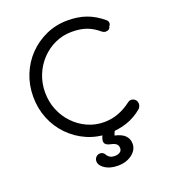

<svg xmlns="http://www.w3.org/2000/svg" viewBox="-177 -918 1128 1278"><g transform="rotate(-20 386.5 -279.0)"><path d="M451 10Q370 10 299.5 -21Q229 -52 175.5 -107Q122 -162 92.5 -234.5Q63 -307 63 -391Q63 -474 92.5 -546.5Q122 -619 175 -673.5Q228 -728 298.5 -759.5Q369 -791 451 -791Q524 -791 582 -770.5Q640 -750 695 -704Q704 -697 706.5 -688.5Q709 -680 707 -672Q705 -664 699 -659Q698 -647 688 -640Q678 -633 665 -633.5Q652 -634 639 -644Q601 -677 557 -693.5Q513 -710 451 -710Q388 -710 333 -685Q278 -660 236 -616Q194 -572 170.5 -514Q147 -456 147 -391Q147 -324 170.5 -266.5Q194 -209 236 -165Q278 -121 333 -96Q388 -71 451 -71Q504 -71 552 -89Q600 -107 643 -140Q657 -151 672 -149Q687 -147 697.5 -136Q708 -125 708 -107Q708 -99 705 -91.5Q702 -84 696 -76Q644 -31 581.5 -10.5Q519 10 451 10ZM438 233Q382 233 346.5 209.5Q311 186 311 156Q311 139 323 127Q335 115 351 115Q363 115 371.5 120.5Q380 126 386 138Q394 151 407 158Q420 165 439 165Q461 165 475.5 155.5Q490 146 490 128Q490 110 479 99Q468 88 440 82Q414 77 403 64Q392 51 402 22L416 -14Q422 -30 433.5 -39Q445 -48 465 -48Q486 -48 496.5 -33.5Q507 -19 498 0L483 36Q535 48 556.5 71.5Q578 95 578 129Q578 157 560 180.5Q542 204 510.5 218.5Q479 233 438 233Z"/></g></svg>

Font: Comfortaa Medium
Style: Regular
Weight: 500
Designer: Johan Aakerlund
Foundry: Johan Aakerlund
Version: Version 3.104; ttfautohint (v1.8.1.43-b0c9)